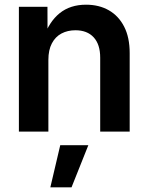

<svg xmlns="http://www.w3.org/2000/svg" viewBox="-20 -558 630 814"><path d="M185.1 -304.2V0H60.1V-529.3H181.2L181.6 -396H164.1Q188 -465.8 232.9 -502Q277.8 -538.1 344.7 -538.1Q399.9 -538.1 441.4 -514.4Q482.9 -490.7 506.3 -445.1Q529.8 -399.4 529.8 -333V0H404.8V-313.5Q404.8 -369.6 377.2 -399.7Q349.6 -429.7 299.8 -429.7Q266.6 -429.7 240.7 -416Q214.8 -402.3 200 -374.3Q185.1 -346.2 185.1 -304.2ZM193.4 236.3 235.4 57.6H354.5L283.2 236.3Z"/></svg>

Font: Inter 24pt SemiBold
Style: Regular
Weight: 600
Designer: Rasmus Andersson
Foundry: rsms
Version: Version 4.001;git-66647c0bb